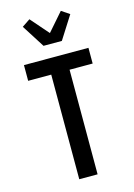

<svg xmlns="http://www.w3.org/2000/svg" viewBox="-144 -1060 788 1133"><g transform="rotate(-15 250.0 -494.0)"><path d="M194 0V-639H53V-735H447V-639H306V0ZM194 -815 105 -955 154 -988 250 -878 346 -988 395 -955 306 -815Z"/></g></svg>

Font: Iosevka Curly
Style: Bold
Weight: 700
Monospace: yes
Designer: Belleve Invis
Foundry: Belleve Invis
Version: Version 22.1.2; ttfautohint (v1.8.4)